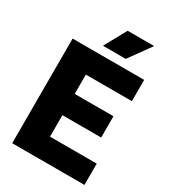

<svg xmlns="http://www.w3.org/2000/svg" viewBox="-225 -1063 1048 1176"><g transform="rotate(30 299.0 -475.0)"><path d="M54.5 0V-740H560.5V-589.5H235V-453H509V-302.5H235V-150.5H565.5V0ZM237.5 -795 322.5 -950H510L398.5 -795Z"/></g></svg>

Font: Encode Sans SemiCondensed SemiCondensed ExtraBold
Style: Regular
Weight: 800
Width: 4
Designer: Multiple Designers
Foundry: Impallari Type
Version: Version 3.000; ttfautohint (v1.8.3) -l 8 -r 50 -G 200 -x 14 